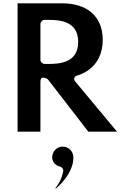

<svg xmlns="http://www.w3.org/2000/svg" viewBox="-20 -820 816 1159"><path d="M86 -800V-25H224V-326C224 -372.3 268.8 -341.3 268.8 -341.3L513.3 -25H686.6L436.8 -325C410.8 -356.3 448.4 -364.8 448.4 -364.8C539.8 -393.8 600 -466.3 600 -580C600 -726.2 499.5 -800 356 -800ZM249 -434C238.3 -434 224 -443.9 224 -459V-675C224 -685.7 233.9 -700 249 -700H271C338.8 -700 452 -693.9 452 -567C452 -440.1 338.8 -434 271 -434ZM358 65C324.2 65 295 93.5 295 130C295 156.9 314.2 178.9 342.8 185.7C354.6 188.5 364.1 201.1 361.6 214.5C353.2 260.1 331.7 293.7 314.2 316.4L317.2 318.8C373.1 269.1 423 203.9 423 130C423 93.7 394.3 65 358 65Z"/></svg>

Font: Hussar Ekologiczny
Style: Regular
Weight: 400
Foundry: Cannot Into Space Fonts
Version: Version 0.97